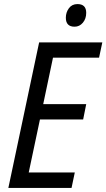

<svg xmlns="http://www.w3.org/2000/svg" viewBox="-20 -922 522 942"><path d="M21 0 172 -714H482L466 -639H240L192 -411H403L388 -336H176L121 -76H347L331 0ZM346 -791Q370 -791 386.5 -810.5Q403 -830 403 -859Q403 -902 360 -902Q333 -902 318 -881.5Q303 -861 303 -835Q303 -791 346 -791Z"/></svg>

Font: Noto Sans UI SemiCondensed
Style: Italic
Weight: 400
Width: 4
Italic angle: -12°
Designer: Monotype Design Team
Foundry: Monotype Imaging Inc.
Version: Version 1.901